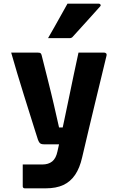

<svg xmlns="http://www.w3.org/2000/svg" viewBox="-20 -827 640 1047"><path d="M549 -540Q554 -540 558.5 -536Q563 -532 561 -524Q544 -453 528.5 -389.5Q513 -326 497.5 -261.5Q482 -197 465 -126Q448 -55 428 31Q415 89 389.5 126.5Q364 164 325 182Q286 200 229 200Q215 200 196.5 200Q178 200 160.5 200Q143 200 130.5 200Q118 200 115 200Q110 200 107 197Q104 194 104 189V70H124Q146 70 167 70Q188 70 210 70Q244 70 264.5 53.5Q285 37 293 0Q299 -25 308.5 -69Q318 -113 330 -169.5Q342 -226 355 -289Q368 -352 381.5 -416.5Q395 -481 408 -540Q424 -540 441 -540Q458 -540 475.5 -540Q493 -540 511.5 -540Q530 -540 549 -540ZM187 -540Q197 -540 201 -537Q205 -534 207 -526Q226 -452 238 -403Q250 -354 258.5 -320.5Q267 -287 273 -259.5Q279 -232 286 -202.5Q293 -173 302 -132H367L343 -40H221Q212 -40 205.5 -42Q199 -44 195 -49.5Q191 -55 187 -65Q183 -77 172 -112Q161 -147 145 -198Q129 -249 110.5 -308Q92 -367 74 -427Q56 -487 41 -540Q58 -540 76 -540Q94 -540 112 -540Q130 -540 148.5 -540Q167 -540 187 -540ZM348 -807Q395 -807 434 -807Q473 -807 519 -807Q525 -807 528 -802Q531 -797 526 -792Q501 -764 478 -738.5Q455 -713 431 -686.5Q407 -660 377 -627Q375 -624 370.5 -621.5Q366 -619 360 -619Q328 -619 299.5 -619Q271 -619 242 -619Q260 -650 277.5 -681Q295 -712 312.5 -743.5Q330 -775 348 -807Z"/></svg>

Font: Recursive Monospace ExtraBold
Style: Regular
Weight: 800
Version: Version 1.047